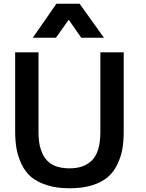

<svg xmlns="http://www.w3.org/2000/svg" viewBox="-20 -989 777 1020"><path d="M154.3 -788.6 279.8 -969.2H402.8L532.2 -788.6H411.6L345.2 -884.3L277.3 -788.6ZM349.1 11.2Q280.3 11.2 229 -5.4Q177.7 -22 145.5 -48.8Q114.7 -75.2 94.7 -116.2Q85 -136.7 78.4 -157Q71.8 -177.2 67.9 -198.7Q64 -220.2 62.3 -243.4Q60.5 -266.6 60.5 -292.5V-710.9H184.6V-287.1Q184.6 -230.5 197.3 -193.4Q210 -156.2 231.9 -134.3Q253.9 -112.3 283.9 -103.5Q314 -94.7 348.6 -94.7Q385.7 -94.7 414.1 -104Q442.4 -113.3 465.8 -134.3Q489.3 -156.2 501.2 -194.6Q513.2 -232.9 513.2 -287.6V-710.9H637.2V-292Q637.2 -240.7 630.4 -199.2Q623.5 -157.7 604 -117.2Q584.5 -75.7 553.7 -49.3Q522.5 -21.5 470.7 -5.1Q418.9 11.2 349.1 11.2Z"/></svg>

Font: Ride
Style: Bold
Weight: 700
Version: Version 3.000